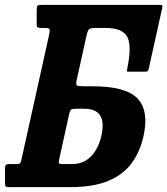

<svg xmlns="http://www.w3.org/2000/svg" viewBox="-54 -770 688 790"><path d="M14 -95Q23 -95 27 -97.2Q31 -99.5 33 -108L149 -631Q152 -645.5 149.2 -650.2Q146.5 -655 131 -655H115Q105.5 -655 101.2 -657.5Q97 -660 97 -669V-727Q97 -743.5 100.5 -746.8Q104 -750 119.5 -750H604.5Q612.5 -750 613.8 -747Q615 -744 613 -735.5L557.5 -485Q556 -478 552.2 -476.5Q548.5 -475 541.5 -475H476.5Q469 -475 468.5 -477.5Q468 -480 469.5 -487Q489.5 -584 469 -619.5Q448.5 -655 381.5 -655H338Q318 -655 312.2 -649.5Q306.5 -644 302 -623.5L262 -443Q257.5 -422.5 262.2 -418.8Q267 -415 288 -415H326Q465.5 -415 512.5 -364Q559.5 -313 536.5 -210Q522 -145 487.2 -98Q452.5 -51 391 -25.5Q329.5 0 234 0H-16.5Q-27.5 0 -30.5 -3.2Q-33.5 -6.5 -33.5 -18V-78.5Q-33.5 -95 -17.5 -95ZM260.5 -322.5Q244.5 -322.5 239.2 -319.5Q234 -316.5 230.5 -300.5L189.5 -114.5Q187 -104.5 188.2 -99.8Q189.5 -95 199.5 -95H242.5Q290 -95 320.8 -127Q351.5 -159 363.5 -212.5Q387.5 -322.5 293 -322.5Z"/></svg>

Font: Besley* Condensed
Style: Bold Italic
Weight: 700
Width: 3
Italic angle: -13°
Designer: Owen Earl
Foundry: indestructible type*
Version: Version 3.000; ttfautohint (v1.8.3)